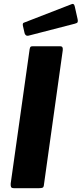

<svg xmlns="http://www.w3.org/2000/svg" viewBox="-20 -984 427 1004"><path d="M296 -742Q311 -742 308 -720L210 -20Q209 -6 203.5 -3Q198 0 184 0H53Q40 0 37.5 -7Q35 -14 36 -25L135 -727Q137 -737 140 -739.5Q143 -742 150 -742ZM371 -950 386 -883Q388 -874 386 -868.5Q384 -863 371 -860L131 -798Q121 -795 115 -800Q109 -805 108 -813L100 -848Q97 -862 104 -865L354 -962Q359 -965 364 -962.5Q369 -960 371 -950Z"/></svg>

Font: Libre Franklin Thin
Style: Bold Italic
Weight: 700
Italic angle: -8°
Version: Version 3.000